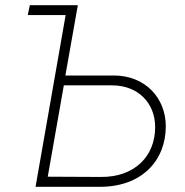

<svg xmlns="http://www.w3.org/2000/svg" viewBox="-20 -720 714 740"><path d="M87 -662H233L117 0H363C528 1 619 -103 619 -233C619 -342 540 -429 419 -429H232L280 -700H95ZM164 -39 226 -391H412C512 -391 578 -323 578 -230C578 -117 498 -37 369 -38Z"/></svg>

Font: Fixel Display 20240404 ExLight
Style: Italic
Weight: 200
Italic angle: -10°
Designer: AlfaBravo + MacPaw
Foundry: Kyrylo Tkachov, Marchela Mozhyna, Serhii Makarenko, Maria Weinstein, Zakhar Kryvoshyya
Version: Version 1.211;Glyphs 3.2 (3225)